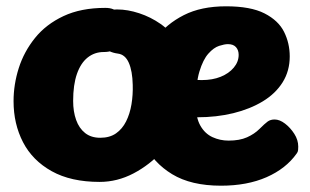

<svg xmlns="http://www.w3.org/2000/svg" viewBox="-20 -576 983 609"><path d="M542 -329Q550 -328 571 -325Q592 -322 620 -322Q654 -322 680 -332.5Q706 -343 721.5 -361.5Q737 -380 737 -402Q737 -417 728.5 -426.5Q720 -436 703 -436Q692 -436 675 -430.5Q658 -425 641 -406Q624 -387 612.5 -349Q601 -311 601 -246Q601 -203 615.5 -177.5Q630 -152 654 -141Q678 -130 705 -130Q740 -130 763.5 -140.5Q787 -151 803 -167Q820 -184 829 -190.5Q838 -197 851 -197Q867 -197 884 -184Q901 -171 913.5 -151.5Q926 -132 926 -111Q926 -106 925.5 -100Q925 -94 921 -89Q887 -41 825.5 -14Q764 13 681 13Q586 13 526 -23.5Q466 -60 437.5 -120Q409 -180 409 -250Q409 -302 424.5 -355.5Q440 -409 474 -454.5Q508 -500 563 -528Q618 -556 697 -556Q775 -556 819 -533.5Q863 -511 881 -475Q899 -439 899 -397Q899 -351 876.5 -315Q854 -279 813.5 -254.5Q773 -230 720 -217Q667 -204 605 -204Q590 -204 574.5 -205.5Q559 -207 542 -209ZM314 -551Q344 -551 355.5 -533.5Q367 -516 367 -478Q367 -443 353 -427Q339 -411 309 -411Q280 -411 258 -393.5Q236 -376 224 -341.5Q212 -307 212 -256Q212 -222 221.5 -195.5Q231 -169 250 -154Q269 -139 298 -139Q328 -139 348 -153Q368 -167 380 -191Q392 -215 397 -245Q402 -275 401 -307Q400 -351 388.5 -377Q377 -403 354 -406Q324 -410 307.5 -428Q291 -446 291 -480Q291 -515 305 -530.5Q319 -546 352 -546Q385 -546 421.5 -534Q458 -522 489.5 -500Q521 -478 539 -446Q556 -415 569 -378.5Q582 -342 582 -303Q582 -249 558.5 -195Q535 -141 495 -97Q455 -53 403.5 -26Q352 1 296 1Q205 1 144 -33Q83 -67 53 -125Q23 -183 23 -255Q23 -308 39.5 -360Q56 -412 91 -455.5Q126 -499 181.5 -525Q237 -551 314 -551Z"/></svg>

Font: Playpen Sans ExtraBold
Style: Regular
Weight: 800
Designer: Laura Meseguer, Veronika Burian, José Scaglione
Foundry: TypeTogether
Version: Version 1.001